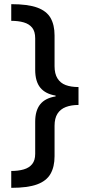

<svg xmlns="http://www.w3.org/2000/svg" viewBox="-20 -739 425 922"><path d="M34 82Q68 82 94 74.5Q120 67 134.5 49Q149 31 149 0V-154Q149 -208 173 -238Q197 -268 247 -276V-280Q198 -288 173.5 -318Q149 -348 149 -404V-555Q149 -588 134.5 -606Q120 -624 94 -631.5Q68 -639 34 -639V-719Q114 -719 159 -702.5Q204 -686 223 -652.5Q242 -619 242 -569V-421Q242 -385 256 -362.5Q270 -340 295.5 -330.5Q321 -321 357 -321V-235Q322 -235 296 -225Q270 -215 256 -193Q242 -171 242 -135V11Q242 62 222.5 96Q203 130 158 146.5Q113 163 34 163Z"/></svg>

Font: Noto Sans Hebrew Thin Medium
Style: Regular
Weight: 500
Version: Version 3.001